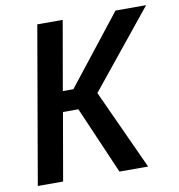

<svg xmlns="http://www.w3.org/2000/svg" viewBox="-80 -784 799 857"><g transform="rotate(-10 319.5 -355.5)"><path d="M260.3 -305.7H190.4L137.2 0H22.5L145.5 -710.9H260.7L206.1 -397.9H253.9L500 -710.9H638.7L356.4 -362.3L522.5 0H392.6Z"/></g></svg>

Font: Roboto Mono Medium
Style: Italic
Weight: 500
Designer: Google
Version: Version 2.000985; 2015; ttfautohint (v1.3)